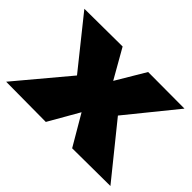

<svg xmlns="http://www.w3.org/2000/svg" viewBox="-112 -763 979 979"><g transform="rotate(45 377.5 -273.5)"><path d="M2 -1 235 -279 21 -546 295 -548 385 -390 479 -548 742 -547 527 -282 754 -1 480 1 384 -163 290 1Z"/></g></svg>

Font: Georama Extended ExtraBold
Style: Regular
Weight: 800
Width: 7
Designer: Jean-Baptiste Levee
Foundry: Production Type
Version: Version 1.000